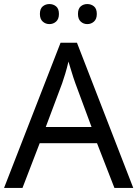

<svg xmlns="http://www.w3.org/2000/svg" viewBox="-20 -928 679 948"><path d="M545 0 459 -221H176L91 0H0L279 -717H360L638 0ZM432 -301 352 -517Q349 -525 342 -546Q335 -567 328.5 -589.5Q322 -612 318 -624Q311 -593 302 -563.5Q293 -534 287 -517L206 -301ZM177 -859Q177 -885 191 -896.5Q205 -908 224 -908Q243 -908 257 -896.5Q271 -885 271 -859Q271 -834 257 -821.5Q243 -809 224 -809Q205 -809 191 -821.5Q177 -834 177 -859ZM365 -859Q365 -885 378.5 -896.5Q392 -908 411 -908Q430 -908 444 -896.5Q458 -885 458 -859Q458 -834 444 -821.5Q430 -809 411 -809Q392 -809 378.5 -821.5Q365 -834 365 -859Z"/></svg>

Font: Noto IKEA Latin
Style: Regular
Weight: 400
Designer: Monotype Design Team
Foundry: Monotype Imaging Inc.
Version: Version 1.0